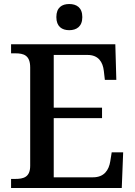

<svg xmlns="http://www.w3.org/2000/svg" viewBox="-20 -934 671 954"><path d="M324 -784C360 -784 389 -802 389 -849C389 -897 360 -914 324 -914C288 -914 260 -897 260 -849C260 -802 288 -784 324 -784ZM35 0H585L592 -177H535L528 -133C521 -89 498 -53 442 -53H247V-347H487V-399H247V-661H415C469 -661 491 -626 496 -581L501 -537H558L553 -714H35V-669H56C97 -669 130 -660 130 -599V-110C130 -53 96 -45 56 -45H35Z"/></svg>

Font: Noto Serif Medium
Style: Regular
Weight: 500
Designer: Monotype Design Team
Foundry: Monotype Imaging Inc.
Version: Version 2.013